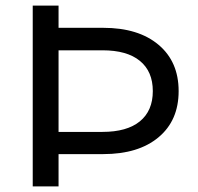

<svg xmlns="http://www.w3.org/2000/svg" viewBox="-20 -664 704 684"><path d="M544.6 -504.6C496.8 -544.8 431.2 -564.9 347.8 -564.9H188.6V-644H96.6V0H188.6V-115H347.8C431.2 -115 496.8 -134.9 544.6 -174.8C592.5 -214.7 616.4 -269.6 616.4 -339.5C616.4 -409.4 592.5 -464.4 544.6 -504.6ZM478.4 -231.8C447.7 -206.7 403.3 -194.1 345 -194.1H188.6V-484.8H345C403.3 -484.8 447.7 -472.3 478.4 -447.1C509.1 -422 524.4 -386.1 524.4 -339.5C524.4 -292.9 509.1 -257 478.4 -231.8Z"/></svg>

Font: Montserrat Ace
Style: Regular
Weight: 500
Designer: Julieta Ulanovsky
Foundry: Julieta Ulanovsky
Version: Version 1